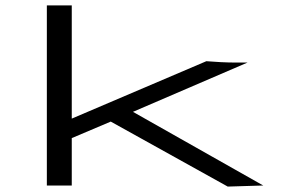

<svg xmlns="http://www.w3.org/2000/svg" viewBox="-20 -685 1040 709"><path d="M821 4 389 -236 245 -175V0H153V-665H245V-247L742 -459Q765 -457 795.5 -455.5Q826 -454 851 -454H894L471 -272L952 0Z"/></svg>

Font: Inconsolata UltraExpanded Thin
Style: Regular
Weight: 100
Width: 9
Monospace: yes
Designer: Raph Levien, Cyreal, Brenton Simpson
Foundry: Raph Levien, Cyreal, Google
Version: Version 3.100; ttfautohint (v1.8.4.7-5d5b)